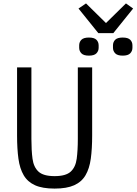

<svg xmlns="http://www.w3.org/2000/svg" viewBox="-20 -1093 800 1125"><path d="M164 -698V-279Q164 -212 170.5 -163Q177 -114 205.5 -87.5Q234 -61 300 -61Q366 -61 394.5 -87.5Q423 -114 429.5 -163Q436 -212 436 -279V-698H520V-299Q520 -221 512 -163Q504 -105 481 -66Q458 -27 414.5 -7.5Q371 12 300 12Q229 12 185.5 -7.5Q142 -27 119 -66Q96 -105 88 -163Q80 -221 80 -299V-698ZM556 -899 440 -1043 484 -1073 601 -958 718 -1073 760 -1043 644 -899ZM501 -767Q470 -767 457 -780.5Q444 -794 444 -813V-827Q444 -847 457 -860Q470 -873 501 -873Q532 -873 545 -860Q558 -847 558 -827V-813Q558 -794 545 -780.5Q532 -767 501 -767ZM699 -767Q668 -767 655 -780.5Q642 -794 642 -813V-827Q642 -847 655 -860Q668 -873 699 -873Q730 -873 743 -860Q756 -847 756 -827V-813Q756 -794 743 -780.5Q730 -767 699 -767Z"/></svg>

Font: Lilex
Style: Regular
Weight: 400
Monospace: yes
Designer: Mike Abbink, Paul van der Laan, Pieter van Rosmalen, Mikhael Khrustik
Foundry: Mikhael Khrustik
Version: Version 2.510